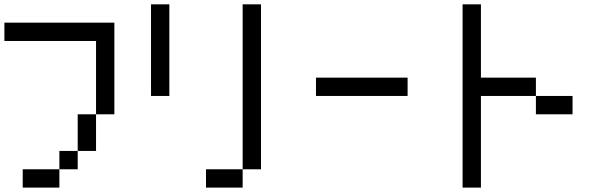

<svg xmlns="http://www.w3.org/2000/svg" viewBox="-20 -853 2707 873"><path d="M0 -666.7V-750H500V-333.3H416.7V-666.7ZM83.3 0V-83.3H250V0ZM250 -83.3V-166.7H333.3V-83.3ZM333.3 -166.7V-333.3H416.7V-166.7Z M666.7 -416.7V-833.3H750V-416.7ZM1083.3 -83.3V0H916.7V-83.3ZM1083.3 -833.3H1166.7V-83.3H1083.3Z M1416.7 -416.7V-500H1833.3V-416.7Z M2083.3 0V-833.3H2166.7V-500H2416.7V-416.7H2166.7V0ZM2416.7 -416.7H2583.3V-333.3H2416.7Z"/></svg>

Font: Galmuri11 Condensed
Style: Regular
Weight: 400
Width: 3
Designer: Lee Minseo (quiple)
Version: Version 2.399;hotconv 1.1.1;makeotfexe 2.6.0 DEVELOPMENT